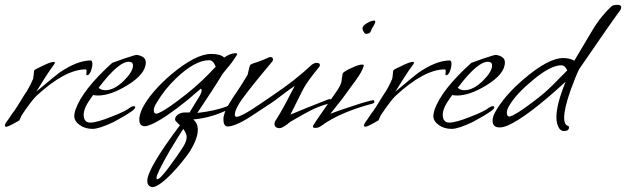

<svg xmlns="http://www.w3.org/2000/svg" viewBox="-21 -528 2589 794"><path d="M5 -4Q-1 -4 -1 -9L1 -16Q3 -20 6.5 -25Q10 -30 14 -35L30 -59Q33 -63 38 -69.5Q43 -76 49 -86L80 -136Q97 -159 116 -202Q117 -208 118 -216.5Q119 -225 120 -236Q122 -241 156 -256Q188 -272 201 -272Q206 -272 206 -269Q206 -267 203 -262Q186 -239 167.5 -210.5Q149 -182 129 -149L195 -204Q207 -214 214.5 -219.5Q222 -225 224 -227Q298 -278 354 -278Q361 -278 361 -264Q361 -250 354.5 -233.5Q348 -217 340 -217Q338 -217 336 -219V-221Q336 -223 336.5 -225Q337 -227 337 -231V-234Q337 -241 333 -241Q248 -241 129 -131Q118 -120 103 -100Q88 -80 69 -52L59 -30L32 -15Q12 -4 5 -4Z M362 5Q331 5 308.5 -11Q286 -27 286 -49Q286 -57 291 -74Q320 -157 443 -268L493 -286Q541 -302 545 -301Q582 -295 582 -270Q582 -222 505 -175Q436 -133 384 -133Q379 -133 374 -133.5Q369 -134 364 -135Q354 -121 346 -109Q338 -97 333 -86Q325 -67 325 -54Q325 -21 352 -21Q379 -21 439 -45Q497 -67 518 -84Q526 -89 532 -89Q538 -89 538 -84Q537 -78 528 -71Q513 -60 493.5 -48.5Q474 -37 450 -24Q389 5 362 5ZM415 -155Q451 -155 491 -194Q529 -232 529 -257Q529 -271 516 -272Q473 -279 387 -165Q397 -155 415 -155Z M605 245Q588 240 588 220Q588 170 723 -10L706 -27Q703 -30 703 -35Q703 -45 714.5 -54Q726 -63 746 -63H763L794 -114Q813 -142 813 -154Q813 -160 809 -161L793 -147Q786 -142 778 -134.5Q770 -127 759 -118Q662 -39 606 -14Q587 -6 578 -6Q555 -6 555 -34Q555 -53 569 -83Q605 -150 688 -221Q789 -305 852 -305Q891 -305 906 -290Q932 -308 953 -308Q960 -308 960 -304L958 -300Q948 -284 938.5 -271Q929 -258 921 -249Q913 -239 905.5 -230Q898 -221 893 -212Q878 -187 853.5 -149.5Q829 -112 795 -61Q891 -72 943 -100Q950 -104 953 -104Q959 -104 956 -97Q952 -90 942 -85Q862 -41 778 -34Q797 -19 797 9Q797 44 765 97Q750 119 730.5 143Q711 167 686 193Q627 252 605 245ZM625 -58Q631 -58 638 -62Q656 -70 684 -89.5Q712 -109 750 -139Q783 -165 813 -193.5Q843 -222 871 -252Q861 -279 844 -279Q785 -279 706 -203Q660 -159 628 -105Q615 -86 615 -72Q615 -58 625 -58ZM628 213Q638 217 678 163Q694 142 708.5 121Q723 100 736 80Q751 56 751 38Q751 25 737 5Q726 22 711.5 45Q697 68 680 97Q626 191 626 208Q626 211 628 213Z M1136 2Q1114 2 1114 -17L1116 -25Q1136 -56 1156 -93Q1176 -130 1198 -173Q1188 -166 1176.5 -158Q1165 -150 1152 -140Q1139 -130 1124.5 -119Q1110 -108 1093 -97L1017 -47Q983 -25 959 -15Q935 -5 921 -5Q903 -5 903 -35Q903 -60 926 -98Q934 -112 943 -125.5Q952 -139 961 -152Q970 -165 980.5 -182Q991 -199 1003 -219Q1004 -223 1005 -227Q1006 -231 1007 -236Q1008 -244 1013 -258Q1015 -263 1039 -270Q1053 -275 1065 -279.5Q1077 -284 1085 -288Q1092 -292 1097 -292Q1108 -292 1108 -282Q1108 -281 1106 -275Q1079 -243 1052 -210Q1025 -177 998 -142Q950 -81 950 -53Q950 -45 958 -45Q973 -45 1023 -77Q1044 -91 1065 -105Q1086 -119 1106 -133Q1154 -165 1194.5 -197Q1235 -229 1268 -260Q1279 -268 1288 -268Q1302 -268 1302 -259Q1302 -254 1298 -250Q1275 -222 1258.5 -199.5Q1242 -177 1232 -158L1180 -54Q1206 -65 1244 -80.5Q1282 -96 1334 -116Q1337 -117 1339.5 -117.5Q1342 -118 1343 -118Q1351 -118 1351 -112Q1351 -104 1336 -99Q1296 -88 1259 -69Q1242 -60 1226 -51Q1210 -42 1193 -32Q1192 -31 1190 -30Q1188 -29 1184 -27Q1180 -25 1175.5 -21Q1171 -17 1164 -12Q1144 2 1136 2Z M1283 1Q1273 1 1273 -5Q1273 -8 1276 -12Q1284 -25 1294.5 -40Q1305 -55 1316 -71Q1327 -88 1340.5 -106.5Q1354 -125 1368 -146Q1386 -171 1391 -189Q1392 -193 1392 -197.5Q1392 -202 1393 -206L1396 -223Q1398 -232 1435 -248Q1462 -261 1477 -261Q1485 -261 1483 -255Q1476 -231 1451 -197L1402 -130Q1393 -117 1378.5 -99.5Q1364 -82 1345 -57Q1347 -58 1353.5 -60.5Q1360 -63 1371 -67Q1382 -71 1398 -76.5Q1414 -82 1436 -89Q1450 -94 1471 -100.5Q1492 -107 1521 -114Q1527 -114 1527 -108V-106Q1527 -102 1521 -100Q1382 -63 1307 -7Q1296 1 1283 1ZM1493 -388Q1488 -388 1483 -396.5Q1478 -405 1478 -410Q1478 -418 1487 -425.5Q1496 -433 1507.5 -438Q1519 -443 1525 -443Q1531 -443 1531 -440Q1531 -435 1528.5 -429.5Q1526 -424 1521 -416Q1516 -410 1512.5 -399Q1509 -388 1493 -388Z M1490 -4Q1484 -4 1484 -9L1486 -16Q1488 -20 1491.5 -25Q1495 -30 1499 -35L1515 -59Q1518 -63 1523 -69.5Q1528 -76 1534 -86L1565 -136Q1582 -159 1601 -202Q1602 -208 1603 -216.5Q1604 -225 1605 -236Q1607 -241 1641 -256Q1673 -272 1686 -272Q1691 -272 1691 -269Q1691 -267 1688 -262Q1671 -239 1652.5 -210.5Q1634 -182 1614 -149L1680 -204Q1692 -214 1699.5 -219.5Q1707 -225 1709 -227Q1783 -278 1839 -278Q1846 -278 1846 -264Q1846 -250 1839.5 -233.5Q1833 -217 1825 -217Q1823 -217 1821 -219V-221Q1821 -223 1821.5 -225Q1822 -227 1822 -231V-234Q1822 -241 1818 -241Q1733 -241 1614 -131Q1603 -120 1588 -100Q1573 -80 1554 -52L1544 -30L1517 -15Q1497 -4 1490 -4Z M1847 5Q1816 5 1793.5 -11Q1771 -27 1771 -49Q1771 -57 1776 -74Q1805 -157 1928 -268L1978 -286Q2026 -302 2030 -301Q2067 -295 2067 -270Q2067 -222 1990 -175Q1921 -133 1869 -133Q1864 -133 1859 -133.5Q1854 -134 1849 -135Q1839 -121 1831 -109Q1823 -97 1818 -86Q1810 -67 1810 -54Q1810 -21 1837 -21Q1864 -21 1924 -45Q1982 -67 2003 -84Q2011 -89 2017 -89Q2023 -89 2023 -84Q2022 -78 2013 -71Q1998 -60 1978.5 -48.5Q1959 -37 1935 -24Q1874 5 1847 5ZM1900 -155Q1936 -155 1976 -194Q2014 -232 2014 -257Q2014 -271 2001 -272Q1958 -279 1872 -165Q1882 -155 1900 -155Z M2311 14Q2299 14 2291 2Q2280 -15 2280 -44Q2280 -97 2318 -190Q2161 -46 2081 -10Q2060 -1 2045 -1Q2016 -1 2016 -29Q2016 -44 2026 -63Q2063 -131 2145 -201Q2247 -288 2308 -288Q2334 -288 2354 -277L2423 -393Q2447 -434 2469 -460.5Q2491 -487 2507 -501Q2514 -508 2532 -508Q2548 -508 2548 -498Q2548 -490 2539 -479Q2514 -446 2374 -242Q2366 -226 2357.5 -204.5Q2349 -183 2339 -156Q2312 -80 2312 -41Q2312 -14 2326 -8Q2332 -7 2332 -1Q2332 14 2311 14ZM2086 -46Q2088 -46 2091 -47.5Q2094 -49 2098 -50Q2115 -58 2142.5 -77Q2170 -96 2207 -125Q2233 -145 2262 -173.5Q2291 -202 2325 -237Q2315 -258 2300 -258Q2256 -258 2183 -197Q2116 -142 2088 -96Q2075 -77 2075 -62Q2075 -46 2086 -46Z"/></svg>

Font: Whisper
Style: Regular
Weight: 400
Designer: Robert E. Leuschke
Foundry: Robert E. Leuschke
Version: Version 1.010; ttfautohint (v1.8.4.7-5d5b)